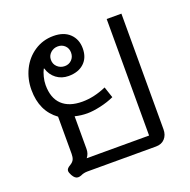

<svg xmlns="http://www.w3.org/2000/svg" viewBox="-112 -713 825 833"><g transform="rotate(-20 300.0 -296.5)"><path d="M111 10Q97 10 86 -10Q79 -23 79 -31Q79 -42 97 -52Q110 -60 114.5 -70Q119 -80 119 -95V-267Q50 -317 50 -415Q50 -465 71 -508Q92 -551 131 -577Q170 -603 219 -603Q267 -603 294 -577Q321 -551 321 -509Q321 -466 294.5 -441.5Q268 -417 223 -417Q191 -417 167 -435Q143 -453 134 -484H132Q125 -471 120 -451.5Q115 -432 115 -414Q115 -354 147.5 -323Q180 -292 241 -292Q295 -292 352 -317L369 -266Q341 -253 305.5 -245Q270 -237 244 -237Q215 -237 187 -244V-93Q187 -71 174 -55H462V-593H530V-59Q530 -33 515 -16.5Q500 0 474 0H158Q140 0 126 7Q119 10 111 10ZM267 -509Q267 -529 254 -541.5Q241 -554 222 -554Q202 -554 188 -541Q174 -528 174 -509Q174 -489 188 -476Q202 -463 222 -463Q241 -463 254 -476Q267 -489 267 -509Z"/></g></svg>

Font: Niramit Light
Style: Regular
Weight: 300
Designer: Katatrad Aksorn Co.,Ltd.
Foundry: Cadson Demak Co.,Ltd.
Version: Version 1.000; ttfautohint (v1.6)